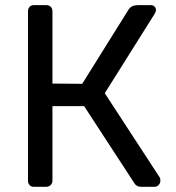

<svg xmlns="http://www.w3.org/2000/svg" viewBox="-20 -720 677 740"><path d="M87.9 -22.9V-675.8Q87.9 -687 94 -693.6Q100.1 -700.2 109.9 -700.2H158.2Q169.4 -700.2 175.8 -693.6Q182.1 -687 182.1 -675.8V-397.9L296.9 -397L476.1 -684.1Q487.3 -700.2 511.2 -700.2H561Q570.8 -700.2 575.9 -694.6Q581.1 -689 581.1 -680.2Q581.1 -675.3 576.2 -667L383.8 -360.8L596.2 -35.2Q598.1 -31.7 598.1 -23.9Q598.1 -14.2 591.6 -7.1Q585 0 575.2 0H522.9Q505.9 0 497.1 -15.1L304.2 -311H182.1V-22.9Q182.1 -13.2 175 -6.6Q168 0 158.2 0H109.9Q100.1 0 94 -6.6Q87.9 -13.2 87.9 -22.9Z"/></svg>

Font: Rubik AZ
Style: Regular
Weight: 400
Designer: Hubert and Fischer
Foundry: Hubert & Fischer
Version: Version 2.000